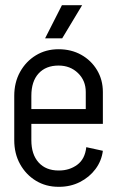

<svg xmlns="http://www.w3.org/2000/svg" viewBox="-20 -705 452 741"><path d="M41 -227V-284H377V-227ZM205 16V-47H209V16ZM35 -164V-335H101V-164ZM311 -284V-350H377V-284ZM377 -350H311Q311 -394 281 -423Q251 -452 206 -452V-515Q255 -515 293.5 -493.5Q332 -472 354.5 -434.5Q377 -397 377 -350ZM313 -137 377 -123Q372 -84 348.5 -52.5Q325 -21 288.5 -2.5Q252 16 208 16V-47Q248 -47 278 -69Q308 -91 313 -137ZM35 -335Q35 -387 57.5 -427.5Q80 -468 118.5 -491.5Q157 -515 206 -515V-452Q157 -452 129 -421.5Q101 -391 101 -335ZM35 -164H101Q101 -109 129 -78Q157 -47 206 -47V16Q157 16 118.5 -7.5Q80 -31 57.5 -71.5Q35 -112 35 -164ZM220 -557H154L219 -685H297Z"/></svg>

Font: Akshar Light Light
Style: Regular
Weight: 300
Version: Version 1.100